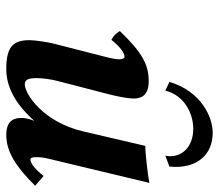

<svg xmlns="http://www.w3.org/2000/svg" viewBox="-63 -625 698 612"><g transform="rotate(90 286.0 -319.0)"><path d="M476 -497 511 -510C511 -517 512 -524 512 -531C512 -598 474 -648 403 -648C353 -648 271 -611 241 -510L269 -497C284 -559 344 -586 390 -586C444 -586 478 -555 478 -512C478 -507 477 -502 476 -497ZM280 -315C287.8 -345.1 294 -378 294 -395C294 -413 291 -444 239 -444C187 -444 148.5 -424.5 79 -352C86 -340.3 94.7 -331.3 107 -325C129 -353 149 -367 161 -367C165 -367 169 -362 169 -351C169 -342 166.9 -328 162 -309L119 -141C114.6 -123.8 108 -82 108 -64C108 -12 129 10 200 10C252 10 307 -14 365 -79C356 -57 356 -43 356 -39C356 -21 359 10 410 10C462 10 510 -19 572 -82L541 -109C520 -82 500 -67 489 -67C484 -67 481 -71 481 -83C481 -92 481 -106 486 -125L563 -446C531 -440 464 -433 445 -433L399 -236C368.5 -105.1 278 -49 249 -49C233 -49 229 -62 229 -88C229 -104 232.3 -131.2 238 -153Z"/></g></svg>

Font: Linux Libertine O
Style: Bold Italic
Weight: 700
Italic angle: -11.5°
Designer: Philipp H. Poll
Foundry: Philipp H. Poll
Version: Version 4.1.0